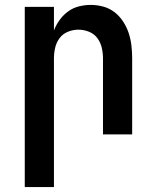

<svg xmlns="http://www.w3.org/2000/svg" viewBox="-20 -548 640 783"><path d="M81 215V-520H200V-424Q209 -447 223.5 -467Q238 -487 258 -501.5Q278 -516 302 -522Q326 -528 350 -528Q376 -528 401.5 -521Q427 -514 447.5 -498Q468 -482 482.5 -459.5Q497 -437 505 -412.5Q513 -388 516 -362Q519 -336 519 -310V0H400V-310Q400 -332 395 -353.5Q390 -375 377 -392.5Q364 -410 343 -418.5Q322 -427 300 -427Q278 -427 257 -418.5Q236 -410 223 -392.5Q210 -375 205 -353.5Q200 -332 200 -310V215Z"/></svg>

Font: Iosevka Extended
Style: Bold
Weight: 700
Width: 7
Monospace: yes
Designer: Belleve Invis
Foundry: Belleve Invis
Version: Version 32.5.0; ttfautohint (v1.8.4)